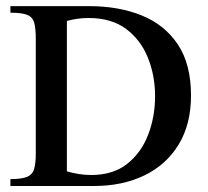

<svg xmlns="http://www.w3.org/2000/svg" viewBox="-20 -619 691 639"><path d="M615.7 -301.3Q615.7 -205.6 574.7 -138.2Q533.7 -70.8 460.9 -35.4Q388.2 0 292.5 0H14.6V-22.9Q51.3 -22.9 69.6 -30.3Q87.9 -37.6 93.5 -56.4Q99.1 -75.2 99.1 -109.9V-488.8Q99.1 -524.4 93.8 -543.5Q88.4 -562.5 70.3 -569.6Q52.2 -576.7 14.6 -576.7V-598.6H276.4Q375 -598.6 451.7 -567.6Q528.3 -536.6 572 -470.9Q615.7 -405.3 615.7 -301.3ZM496.1 -298.8Q496.1 -367.2 472.4 -426.5Q448.7 -485.8 399.9 -522.5Q351.1 -559.1 274.9 -559.1Q254.4 -559.1 236.6 -556.4Q218.8 -553.7 202.6 -549.3V-48.8Q220.2 -43.5 241 -40Q261.7 -36.6 283.7 -36.6Q356.4 -36.6 403.3 -73.7Q450.2 -110.8 473.1 -170.7Q496.1 -230.5 496.1 -298.8Z"/></svg>

Font: Scheherazade New Medium
Style: Regular
Weight: 500
Designer: SIL International
Foundry: SIL International
Version: Version 4.000